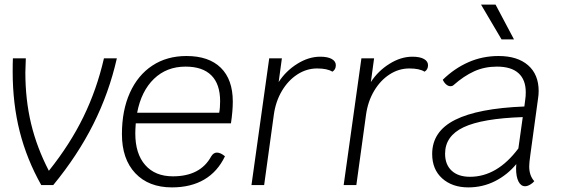

<svg xmlns="http://www.w3.org/2000/svg" viewBox="-20 -803 2441 833"><path d="M487 -550Q453 -400 385 -264.5Q317 -129 211 0H159Q96 -112 65.5 -232.5Q35 -353 35 -492Q35 -530 36 -550H92Q90 -508 90 -489Q90 -370 115 -266Q140 -162 192 -62Q284 -177 342 -296Q400 -415 431 -550Z M569 -268Q567 -240 567 -224Q567 -136 610 -87Q653 -38 730 -38Q849 -38 896 -124Q906 -141 921 -141Q937 -141 956 -125Q924 -58 866 -24Q808 10 726 10Q625 10 567 -51.5Q509 -113 509 -221Q509 -324 543.5 -400.5Q578 -477 641 -518.5Q704 -560 789 -560Q886 -560 938 -509Q990 -458 990 -362Q990 -322 982 -268ZM575 -314H931Q935 -334 935 -364Q935 -438 897 -476Q859 -514 785 -514Q703 -514 648 -461Q593 -408 575 -314Z M1437 -520Q1437 -501 1422 -492Q1400 -506 1356 -506Q1310 -506 1270 -480Q1230 -454 1203 -408.5Q1176 -363 1168 -305L1126 0H1071L1148 -550H1203L1189 -447Q1220 -495 1269.5 -526Q1319 -557 1369 -557Q1402 -557 1419.5 -547Q1437 -537 1437 -520Z M1837 -520Q1837 -501 1822 -492Q1800 -506 1756 -506Q1710 -506 1670 -480Q1630 -454 1603 -408.5Q1576 -363 1568 -305L1526 0H1471L1548 -550H1603L1589 -447Q1620 -495 1669.5 -526Q1719 -557 1769 -557Q1802 -557 1819.5 -547Q1837 -537 1837 -520Z M2281 -132Q2276 -97 2276 -81Q2276 -41 2298 -17Q2292 -9 2280 -2Q2268 5 2258 5Q2240 5 2229.5 -15.5Q2219 -36 2219 -73L2220 -91Q2181 -44 2127.5 -17Q2074 10 2012 10Q1942 10 1898.5 -29Q1855 -68 1855 -135Q1855 -233 1954.5 -283Q2054 -333 2255 -341L2259 -373Q2261 -384 2261 -403Q2261 -457 2229.5 -485.5Q2198 -514 2136 -514Q2082 -514 2037 -493.5Q1992 -473 1948 -434Q1943 -429 1934 -429Q1925 -429 1916 -436.5Q1907 -444 1901 -457Q1951 -506 2012 -533Q2073 -560 2143 -560Q2225 -560 2271 -520Q2317 -480 2317 -408Q2317 -391 2314 -373ZM2229 -159 2248 -295Q2072 -289 1991.5 -251Q1911 -213 1911 -136Q1911 -89 1939.5 -62.5Q1968 -36 2019 -36Q2137 -36 2229 -159ZM2067 -783H2130L2210 -632H2156Z"/></svg>

Font: Krub Light
Style: Italic
Weight: 300
Italic angle: -8°
Designer: Ekaluck Peanpanawate
Foundry: Cadson Demak Co.,Ltd.
Version: Version 1.000; ttfautohint (v1.6)